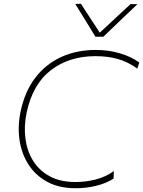

<svg xmlns="http://www.w3.org/2000/svg" viewBox="-20 -990 760 1019"><path d="M381.5 9Q293.5 9 230.8 -25Q168 -59 131 -117Q94 -175 83.5 -248Q73 -321 89.5 -399Q112 -505.5 167.8 -578Q223.5 -650.5 305.5 -687.8Q387.5 -725 488.5 -725Q556 -725 616.8 -707Q677.5 -689 719.5 -658L708.5 -626Q657 -663 603.2 -677.5Q549.5 -692 486.5 -692Q348 -692 251 -618.2Q154 -544.5 121.5 -393Q106.5 -322 114.8 -256Q123 -190 155 -137.8Q187 -85.5 243.2 -54.8Q299.5 -24 380.5 -24Q434.5 -24 487 -37.2Q539.5 -50.5 584.5 -82L582.5 -42Q542 -16 488.8 -3.5Q435.5 9 381.5 9ZM486.5 -795Q460 -838.5 433 -882.5Q406 -926.5 379.5 -969L409.5 -970Q434 -932 459.2 -893.5Q484.5 -855 509.5 -816.5Q551 -855.5 591 -892.5Q631 -929.5 672.5 -968H709.5Q663 -924 618.8 -881.8Q574.5 -839.5 528.5 -795Z"/></svg>

Font: Commissioner Thin
Style: Italic
Weight: 100
Italic angle: -12°
Designer: Kostas Bartsokas
Foundry: Kostas Bartsokas
Version: Version 1.000; ttfautohint (v1.8.3)